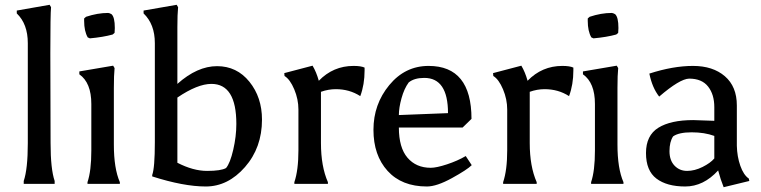

<svg xmlns="http://www.w3.org/2000/svg" viewBox="-20 -767 3174 801"><path d="M208 0H79V-12Q96 -62 96 -170V-587Q96 -667 50 -711V-723L187 -747L193 -737Q190 -708 190 -545L191 -170Q191 -62 208 -12Z M361 -139V-333Q361 -422 311 -457V-469L452 -493L458 -483Q455 -454 455 -400V-164Q455 -64 480 -7V0H345V-7Q361 -54 361 -139ZM445 -708Q459 -696 459 -650Q459 -639 458 -630L450 -623Q410 -612 355 -607L346 -611Q331 -637 331 -680Q331 -685 331 -690L339 -697Q387 -713 431 -713Q436 -713 445 -708Z M720 -88Q786 -54 844 -54Q902 -54 923 -66Q940 -86 953 -142Q966 -198 966 -250Q966 -417 862 -417Q804 -417 720 -360ZM720 -654V-417Q803 -491 885.5 -491Q968 -491 1020.5 -426Q1073 -361 1073 -268Q1073 -151 1002 -70Q931 11 838.5 11Q746 11 615 -31V-37Q626 -67 626 -174V-587Q626 -666 579 -711V-723L717 -747L723 -737Q720 -708 720 -654Z M1455 -492Q1486 -492 1501 -485Q1501 -479 1501 -473Q1501 -414 1483 -366Q1438 -395 1381 -395Q1350 -395 1319 -384V-170Q1319 -73 1348 -7V0H1208V-7Q1225 -57 1225 -140V-310Q1225 -353 1207.5 -394.5Q1190 -436 1167 -450L1166 -462L1284 -493Q1300 -466 1310 -430Q1370 -492 1455 -492Z M1761 11Q1656 11 1597 -54Q1538 -119 1538 -225.5Q1538 -332 1604 -412Q1670 -492 1768 -492Q1947 -492 1947 -271L1910 -235H1644Q1644 -151 1680 -109Q1716 -67 1777 -67Q1801 -67 1845 -81.5Q1889 -96 1923 -116L1948 -78Q1929 -59 1865.5 -24Q1802 11 1761 11ZM1750 -442Q1708 -442 1685 -423Q1666 -397 1655 -357Q1644 -317 1644 -287L1849 -295Q1849 -442 1750 -442Z M2326 -492Q2357 -492 2372 -485Q2372 -479 2372 -473Q2372 -414 2354 -366Q2309 -395 2252 -395Q2221 -395 2190 -384V-170Q2190 -73 2219 -7V0H2079V-7Q2096 -57 2096 -140V-310Q2096 -353 2078.5 -394.5Q2061 -436 2038 -450L2037 -462L2155 -493Q2171 -466 2181 -430Q2241 -492 2326 -492Z M2462 -139V-333Q2462 -422 2412 -457V-469L2553 -493L2559 -483Q2556 -454 2556 -400V-164Q2556 -64 2581 -7V0H2446V-7Q2462 -54 2462 -139ZM2546 -708Q2560 -696 2560 -650Q2560 -639 2559 -630L2551 -623Q2511 -612 2456 -607L2447 -611Q2432 -637 2432 -680Q2432 -685 2432 -690L2440 -697Q2488 -713 2532 -713Q2537 -713 2546 -708Z M2960 -200Q2919 -215 2865.5 -215Q2812 -215 2788 -198Q2773 -175 2773 -136.5Q2773 -98 2794 -76Q2815 -54 2846.5 -54Q2878 -54 2911 -70.5Q2944 -87 2960 -106ZM2976 -56Q2915 11 2838.5 11Q2762 11 2718.5 -22Q2675 -55 2675 -128.5Q2675 -202 2726.5 -234Q2778 -266 2872 -266L2960 -263V-320Q2960 -373 2934 -406Q2908 -439 2855 -439Q2816 -438 2730 -364Q2701 -401 2689 -460Q2788 -492 2871 -492Q2954 -492 3004 -449Q3054 -406 3054 -327V-159Q3055 -114 3068.5 -75.5Q3082 -37 3104 -22L3106 -12L2999 14Q2986 -18 2976 -56Z"/></svg>

Font: Asul
Style: Regular
Weight: 400
Version: Version 1.001